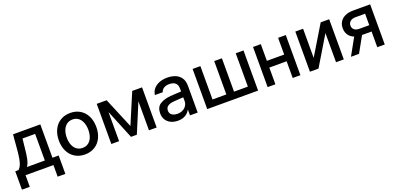

<svg xmlns="http://www.w3.org/2000/svg" viewBox="5 -1384 4912 2383"><g transform="rotate(-20 2461.0 -192.0)"><path d="M11.7 -89.8H54.7Q76.2 -108.9 89.8 -140.1Q103.5 -171.4 111.6 -217Q119.6 -262.7 126 -333L142.6 -530.3H502.9V-89.8H585V153.3H483.4V0H115.2V153.3H11.7ZM402.3 -89.8V-441.4H235.4L223.6 -333Q215.3 -239.3 202.9 -181.6Q190.4 -124 166 -89.8Z M650.4 -262.7Q650.4 -344.7 681.2 -406.7Q711.9 -468.8 768.1 -502.9Q824.2 -537.1 898.4 -537.1Q972.2 -537.1 1028.3 -502.9Q1084.5 -468.8 1115 -406.5Q1145.5 -344.2 1145.5 -262.7Q1145.5 -181.2 1115 -119.4Q1084.5 -57.6 1028.3 -23.4Q972.2 10.7 898.4 10.7Q824.2 10.7 768.1 -23.4Q711.9 -57.6 681.2 -119.4Q650.4 -181.2 650.4 -262.7ZM1040 -262.7Q1040 -314.9 1024.2 -357.7Q1008.3 -400.4 976.3 -425.8Q944.3 -451.2 898.4 -451.2Q851.6 -451.2 819.1 -425.8Q786.6 -400.4 770.8 -357.7Q754.9 -314.9 754.9 -262.7Q754.9 -210.4 770.8 -168.2Q786.6 -126 819.1 -101.1Q851.6 -76.2 898.4 -76.2Q944.8 -76.2 976.6 -101.1Q1008.3 -126 1024.2 -168.2Q1040 -210.4 1040 -262.7Z M1716.8 -530.3H1846.7V0H1745.1V-383.3L1585 0H1507.8L1350.6 -384.8V0H1248V-530.3H1378.9L1546.9 -128.9Z M2145.5 -308.6Q2178.7 -311 2218 -313.2Q2257.3 -315.4 2284.7 -316.4L2284.2 -358.4Q2284.2 -403.8 2256.8 -428.5Q2229.5 -453.1 2176.8 -453.1Q2132.3 -453.1 2104 -434.8Q2075.7 -416.5 2067.4 -385.7H1963.9Q1968.8 -429.7 1996.6 -464.1Q2024.4 -498.5 2072 -517.8Q2119.6 -537.1 2180.7 -537.1Q2231 -537.1 2277.6 -521.5Q2324.2 -505.9 2356.4 -464.8Q2388.7 -423.8 2388.7 -352.5V0H2287.1V-72.3H2283.2Q2265.1 -37.1 2225.8 -12.7Q2186.5 11.7 2126 11.7Q2075.2 11.7 2034.7 -7.3Q1994.1 -26.4 1970.7 -62.7Q1947.3 -99.1 1947.3 -149.4Q1947.3 -231.9 2002.9 -267.1Q2058.6 -302.2 2145.5 -308.6ZM2149.4 -71.3Q2190.4 -71.3 2221.2 -87.6Q2252 -104 2268.6 -131.6Q2285.2 -159.2 2285.2 -191.4L2284.7 -239.7L2160.2 -231.4Q2106.9 -227.5 2077.9 -207.3Q2048.8 -187 2048.8 -148.4Q2048.8 -111.3 2076.4 -91.3Q2104 -71.3 2149.4 -71.3Z M2617.2 -530.3V-89.8H2799.8V-530.3H2901.4V-89.8H3084V-530.3H3186.5V0H2514.6V-530.3Z M3415 -309.6H3643.6V-530.3H3745.1V0H3643.6V-220.7H3415V0H3312.5V-530.3H3415Z M4206.1 -530.3H4318.4V0H4215.8V-384.8L3984.4 0H3871.1V-530.3H3973.6V-145.5Z M4760.7 -207H4634.8L4519.5 0H4413.1L4536.6 -222.2Q4489.3 -240.2 4463.4 -277.6Q4437.5 -314.9 4437.5 -367.2Q4437.5 -417 4461.2 -453.6Q4484.9 -490.2 4529.3 -510.3Q4573.7 -530.3 4634.8 -530.3H4859.4V0H4760.7ZM4627.9 -291H4760.7V-442.4H4634.8Q4589.8 -442.4 4564.5 -421.4Q4539.1 -400.4 4539.1 -366.2Q4539.1 -331.5 4562.5 -311.3Q4585.9 -291 4627.9 -291Z"/></g></svg>

Font: Pretendard GOV Medium
Style: Regular
Weight: 500
Designer: Base glyphs from Inter by Rasmus Andersson; Hangeul glyphs from Noto Sans CJK(Source Han Sans) by Jang Soo-young and Kan
Foundry: Kil Hyung-jin
Version: Version 1.309